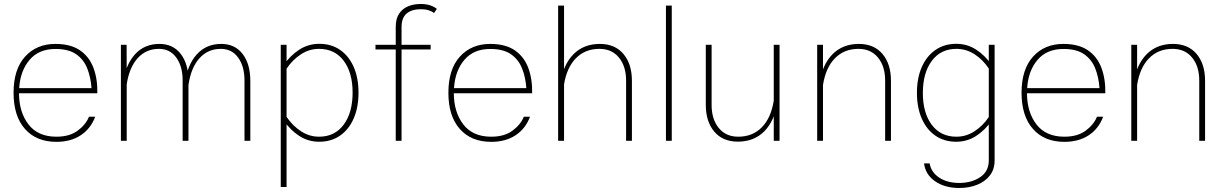

<svg xmlns="http://www.w3.org/2000/svg" viewBox="-20 -709 6171 967"><path d="M75.7 -239.3H470.2Q471.7 -311 450.7 -367.2Q429.7 -423.3 382.8 -455.6Q335.9 -487.8 259.3 -487.8Q164.1 -487.8 106.2 -423.8Q48.3 -359.9 48.3 -241.7Q48.3 -124.5 105.7 -59.6Q163.1 5.4 264.2 5.4Q336.4 5.4 386.7 -27.8Q437 -61 459.5 -121.1H428.2Q412.1 -81.1 371.1 -50.8Q330.1 -20.5 264.2 -20.5Q171.4 -20.5 123.8 -82Q76.2 -143.6 75.7 -239.3ZM76.7 -265.1Q82 -352.1 128.7 -407.2Q175.3 -462.4 259.3 -462.4Q325.2 -462.4 363.3 -436Q401.4 -409.7 419.2 -365Q437 -320.3 440.9 -265.1Z M588.9 -483.4V0H618.2V-332L617.7 -483.4ZM929.2 -302.2Q929.2 -386.7 890.4 -437.3Q851.6 -487.8 782.7 -487.8Q707.5 -487.8 659.9 -435.5Q612.3 -383.3 598.1 -285.6L617.7 -281.2Q630.4 -368.2 672.9 -415.5Q715.3 -462.9 780.8 -462.9Q835.9 -462.9 867.9 -418.9Q899.9 -375 899.9 -303.2V0H929.2ZM1240.7 -302.2Q1240.7 -386.7 1201.9 -437.3Q1163.1 -487.8 1094.2 -487.8Q1019 -487.8 971.4 -435.5Q923.8 -383.3 909.7 -285.6L929.2 -281.2Q941.9 -368.2 984.4 -415.5Q1026.9 -462.9 1092.3 -462.9Q1147.5 -462.9 1179.4 -418.9Q1211.4 -375 1211.4 -303.2V0H1240.7Z M1394 -483.4V232.9H1423.3V-391.6V-483.4ZM1785.6 -242.2Q1785.6 -316.4 1761.5 -371.6Q1737.3 -426.8 1693.1 -457.5Q1648.9 -488.3 1587.9 -488.3Q1533.2 -488.3 1487.8 -459.2Q1442.4 -430.2 1408.2 -380.4L1423.8 -363.8Q1454.1 -408.7 1496.1 -435.8Q1538.1 -462.9 1586.9 -462.9Q1666 -462.9 1710.9 -403.1Q1755.9 -343.3 1755.9 -242.7Q1755.9 -141.6 1710.9 -81.1Q1666 -20.5 1586.9 -20.5Q1538.1 -20.5 1496.1 -47.9Q1454.1 -75.2 1423.8 -119.6L1408.2 -103Q1442.4 -53.2 1487.5 -24.2Q1532.7 4.9 1587.4 4.9Q1648.4 4.9 1692.9 -26.1Q1737.3 -57.1 1761.5 -112.8Q1785.6 -168.5 1785.6 -242.2Z M2180.2 -664.1Q2168 -674.8 2147.2 -681.9Q2126.5 -689 2099.1 -689Q2063.5 -689 2034.9 -677Q2006.3 -665 1989.7 -639.6Q1973.1 -614.3 1973.1 -574.2V0H2002.4V-572.8Q2002.4 -619.1 2028.1 -640.9Q2053.7 -662.6 2099.1 -662.6Q2122.6 -662.6 2139.9 -657Q2157.2 -651.4 2165.5 -643.1ZM1871.1 -460H2148.9V-483.4H1871.1Z M2265.6 -239.3H2660.2Q2661.6 -311 2640.6 -367.2Q2619.6 -423.3 2572.8 -455.6Q2525.9 -487.8 2449.2 -487.8Q2354 -487.8 2296.1 -423.8Q2238.3 -359.9 2238.3 -241.7Q2238.3 -124.5 2295.7 -59.6Q2353 5.4 2454.1 5.4Q2526.4 5.4 2576.7 -27.8Q2627 -61 2649.4 -121.1H2618.2Q2602.1 -81.1 2561 -50.8Q2520 -20.5 2454.1 -20.5Q2361.3 -20.5 2313.7 -82Q2266.1 -143.6 2265.6 -239.3ZM2266.6 -265.1Q2272 -352.1 2318.6 -407.2Q2365.2 -462.4 2449.2 -462.4Q2515.1 -462.4 2553.2 -436Q2591.3 -409.7 2609.1 -365Q2627 -320.3 2630.9 -265.1Z M2820.8 0V-680.7H2791V0ZM3162.6 -302.2Q3162.6 -386.7 3119.9 -437.3Q3077.1 -487.8 3001 -487.8Q2919.4 -487.8 2867.9 -435.5Q2816.4 -383.3 2800.8 -285.6L2820.3 -281.2Q2834 -368.2 2880.4 -415.5Q2926.8 -462.9 2999 -462.9Q3061.5 -462.9 3097.4 -418.9Q3133.3 -375 3133.3 -303.2V0H3162.6Z M3363.3 0V-680.7H3334V0Z M3906.2 -483.4H3877V-151.4V0H3906.2ZM3534.7 -181.2Q3534.7 -96.7 3577.4 -46.1Q3620.1 4.4 3696.3 4.4Q3777.8 4.4 3829.6 -47.9Q3881.3 -100.1 3896.5 -197.8L3877 -202.1Q3863.3 -115.2 3816.9 -67.9Q3770.5 -20.5 3698.2 -20.5Q3635.7 -20.5 3599.9 -64.5Q3564 -108.4 3564 -180.2V-483.4H3534.7Z M4125 0V-332V-483.4H4095.7V0ZM4467.3 -302.2Q4467.3 -386.7 4424.6 -437.3Q4381.8 -487.8 4305.7 -487.8Q4224.1 -487.8 4172.6 -435.5Q4121.1 -383.3 4105.5 -285.6L4125 -281.2Q4138.7 -368.2 4185.1 -415.5Q4231.4 -462.9 4303.7 -462.9Q4366.2 -462.9 4402.1 -418.9Q4438 -375 4438 -303.2V0H4467.3Z M4811.5 237.8Q4860.8 237.8 4901.1 221.7Q4941.4 205.6 4965.3 174.8Q4989.3 144 4989.3 99.1V-483.4H4960V-391.6V99.1Q4960 154.3 4916.5 183.3Q4873 212.4 4811.5 212.4Q4750.5 212.4 4710 185.3Q4669.4 158.2 4662.1 113.8H4633.8Q4641.1 170.4 4689.7 204.1Q4738.3 237.8 4811.5 237.8ZM4598.1 -241.2Q4598.1 -167.5 4622.3 -112.1Q4646.5 -56.6 4690.9 -25.9Q4735.4 4.9 4795.9 4.9Q4850.6 4.9 4896 -24.2Q4941.4 -53.2 4975.6 -103L4960 -119.6Q4930.2 -75.2 4888.2 -47.9Q4846.2 -20.5 4796.9 -20.5Q4717.8 -20.5 4672.9 -80.3Q4627.9 -140.1 4627.9 -240.7Q4627.9 -341.8 4672.9 -402.3Q4717.8 -462.9 4796.9 -462.9Q4846.2 -462.9 4888.2 -435.8Q4930.2 -408.7 4960 -363.8L4975.6 -380.4Q4941.4 -430.2 4896.2 -459.2Q4851.1 -488.3 4796.4 -488.3Q4735.8 -488.3 4691.2 -457.3Q4646.5 -426.3 4622.3 -370.8Q4598.1 -315.4 4598.1 -241.2Z M5152.3 -239.3H5546.9Q5548.3 -311 5527.3 -367.2Q5506.3 -423.3 5459.5 -455.6Q5412.6 -487.8 5335.9 -487.8Q5240.7 -487.8 5182.9 -423.8Q5125 -359.9 5125 -241.7Q5125 -124.5 5182.4 -59.6Q5239.7 5.4 5340.8 5.4Q5413.1 5.4 5463.4 -27.8Q5513.7 -61 5536.1 -121.1H5504.9Q5488.8 -81.1 5447.8 -50.8Q5406.7 -20.5 5340.8 -20.5Q5248 -20.5 5200.4 -82Q5152.8 -143.6 5152.3 -239.3ZM5153.3 -265.1Q5158.7 -352.1 5205.3 -407.2Q5252 -462.4 5335.9 -462.4Q5401.9 -462.4 5439.9 -436Q5478 -409.7 5495.8 -365Q5513.7 -320.3 5517.6 -265.1Z M5707 0V-332V-483.4H5677.7V0ZM6049.3 -302.2Q6049.3 -386.7 6006.6 -437.3Q5963.9 -487.8 5887.7 -487.8Q5806.2 -487.8 5754.6 -435.5Q5703.1 -383.3 5687.5 -285.6L5707 -281.2Q5720.7 -368.2 5767.1 -415.5Q5813.5 -462.9 5885.7 -462.9Q5948.2 -462.9 5984.1 -418.9Q6020 -375 6020 -303.2V0H6049.3Z"/></svg>

Font: Estedad-FD VF
Style: Regular
Weight: 100
Designer: Amin Abedi
Version: Version 7.3